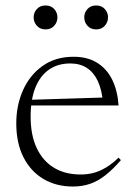

<svg xmlns="http://www.w3.org/2000/svg" viewBox="-20 -672 492 702"><path d="M249 -464.5Q300.5 -464.5 336 -442Q371.5 -419.5 390.8 -379.5Q410 -339.5 413.5 -286.5H85.5V-307L376.5 -316L356.5 -297Q352.5 -343 338 -374.8Q323.5 -406.5 298.2 -423.2Q273 -440 237 -440Q191 -440 158.5 -417Q126 -394 109 -350.8Q92 -307.5 92 -245.5Q92 -178 114.2 -130.8Q136.5 -83.5 177.2 -58.8Q218 -34 275 -34Q300 -34 322.5 -40Q345 -46 367.5 -59.5Q390 -73 413.5 -95.5L422 -86.5Q392 -52 364.8 -30.8Q337.5 -9.5 309 0.2Q280.5 10 246.5 10Q185 10 138.2 -18Q91.5 -46 65.5 -97.8Q39.5 -149.5 39.5 -221Q39.5 -287.5 64.5 -343Q89.5 -398.5 136.5 -431.5Q183.5 -464.5 249 -464.5ZM146.5 -564.5Q126.5 -564.5 114.8 -577.8Q103 -591 103 -608.5Q103 -626 114.8 -639Q126.5 -652 146.5 -652Q166.5 -652 178.2 -639Q190 -626 190 -608.5Q190 -591 178.2 -577.8Q166.5 -564.5 146.5 -564.5ZM331.5 -564.5Q311.5 -564.5 299.8 -577.8Q288 -591 288 -608.5Q288 -626 299.8 -639Q311.5 -652 331.5 -652Q351.5 -652 363.2 -639Q375 -626 375 -608.5Q375 -591 363.2 -577.8Q351.5 -564.5 331.5 -564.5Z"/></svg>

Font: Newsreader 36pt Light
Style: Regular
Weight: 300
Designer: Hugues Gentile
Foundry: Production Type
Version: Version 1.003